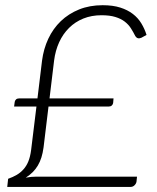

<svg xmlns="http://www.w3.org/2000/svg" viewBox="-20 -736 620 756"><path d="M425.5 -330.5Q424.5 -324.5 420 -320.5Q415.5 -316.5 408 -316.5H171L151.5 -155.5Q148.5 -133.5 143 -116Q137.5 -98.5 129 -84.2Q120.5 -70 108.8 -58.2Q97 -46.5 81.5 -36.5Q92 -38.5 102.5 -39.5Q113 -40.5 124 -40.5H519.5L517.5 -21Q516.5 -13.5 510 -6.8Q503.5 0 494 0H8.5L12 -32Q30.5 -38.5 45.5 -47.2Q60.5 -56 72.2 -69Q84 -82 91.5 -100.2Q99 -118.5 102.5 -145L123.5 -316.5H35.5L38 -335Q39 -340.5 43.2 -344.5Q47.5 -348.5 55 -348.5H127.5L145.5 -497Q151.5 -543.5 170.2 -583.5Q189 -623.5 219.5 -652.8Q250 -682 291.5 -698.8Q333 -715.5 384 -715.5Q424.5 -715.5 453.5 -706.2Q482.5 -697 503 -681.2Q523.5 -665.5 536.5 -644Q549.5 -622.5 557 -598.5L537 -587.5Q521.5 -580.5 513 -593.5Q505 -609.5 495.5 -624.5Q486 -639.5 471 -651Q456 -662.5 434 -669.2Q412 -676 379.5 -676Q340.5 -676 308.2 -663Q276 -650 252 -626.2Q228 -602.5 213 -569.8Q198 -537 193 -497.5L175 -348.5H427L425.5 -330.5Z"/></svg>

Font: Lato 2
Style: Italic
Weight: 300
Italic angle: -7°
Designer: Lukasz Dziedzic with Adam Twardoch and Botio Nikoltchev
Foundry: tyPoland Lukasz Dziedzic
Version: Version 2.015; 2015-08-06; http://www.latofonts.com/